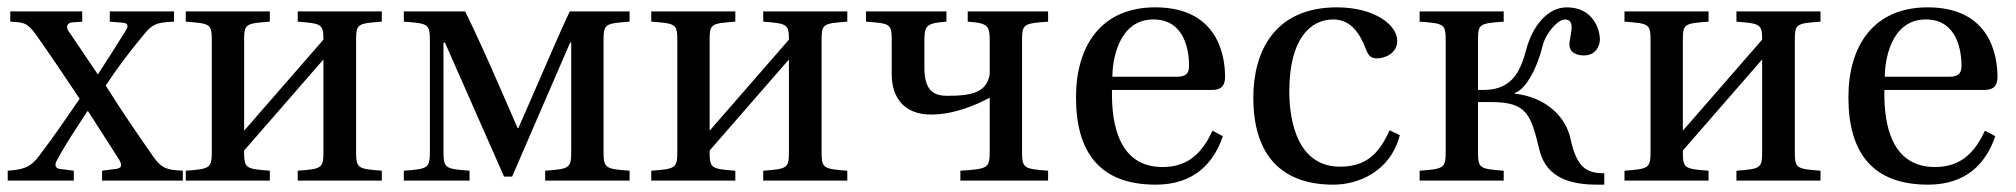

<svg xmlns="http://www.w3.org/2000/svg" viewBox="-20 -492 5492 523"><path d="M1 0H181V-27L142 -32C129 -34 129 -45 135 -55C156 -95 186 -140 218 -189H220L304 -58C314 -42 311 -34 297 -32L258 -27V0H478V-27C436 -29 421 -32 397 -66C354 -128 309 -193 268 -259C299 -306 335 -354 372 -398C396 -428 409 -431 454 -433V-461H279V-433L316 -430C331 -428 329 -418 322 -408C300 -372 275 -333 247 -290H246L167 -407C159 -418 162 -429 176 -431L204 -433V-461H8V-433C46 -431 54 -430 77 -399C116 -344 157 -283 197 -223C162 -172 126 -119 87 -68C63 -35 42 -30 1 -27Z M486 0H715V-27C647 -32 645 -34 645 -82L861 -330V-82C861 -34 859 -32 791 -27V0H1020V-27C952 -32 950 -34 950 -82V-379C950 -427 952 -428 1020 -433V-461H791V-433C856 -428 861 -426 861 -384L645 -136V-379C645 -427 647 -428 715 -433V-461H486V-433C554 -428 557 -427 557 -379V-82C557 -34 554 -32 486 -27Z M1080 0H1259V-27C1191 -32 1188 -34 1188 -82V-376H1192L1353 -11H1375L1533 -376H1536V-82C1536 -34 1533 -32 1465 -27V0H1695V-27C1627 -32 1624 -34 1624 -82V-379C1624 -427 1627 -428 1695 -433V-461H1532C1501 -395 1465 -310 1447 -269L1392 -143H1390L1336 -267C1313 -320 1273 -409 1247 -461H1080V-433C1148 -428 1151 -427 1151 -379V-82C1151 -34 1148 -32 1080 -27Z M1754 0H1983V-27C1915 -32 1913 -34 1913 -82L2129 -330V-82C2129 -34 2127 -32 2059 -27V0H2288V-27C2220 -32 2218 -34 2218 -82V-379C2218 -427 2220 -428 2288 -433V-461H2059V-433C2124 -428 2129 -426 2129 -384L1913 -136V-379C1913 -427 1915 -428 1983 -433V-461H1754V-433C1822 -428 1825 -427 1825 -379V-82C1825 -34 1822 -32 1754 -27Z M2339 -433C2407 -428 2409 -427 2409 -379V-290C2409 -227 2442 -180 2516 -180C2580 -180 2641 -207 2676 -226V-82C2676 -34 2673 -32 2596 -27V0H2835V-27C2767 -32 2764 -34 2764 -82V-379C2764 -427 2767 -428 2835 -433V-461H2616V-433C2672 -429 2676 -422 2676 -379V-290C2668 -242 2631 -231 2561 -231C2529 -231 2498 -240 2498 -307V-379C2498 -422 2502 -429 2558 -433V-461H2339Z M2911 -227C2911 -78 2975 11 3128 11C3232 11 3286 -47 3311 -121L3283 -136C3257 -81 3221 -37 3147 -37C3030 -37 3007 -149 3009 -247H3280C3300 -247 3317 -252 3317 -283C3317 -338 3299 -472 3127 -472C2980 -472 2911 -368 2911 -227ZM3010 -283C3010 -322 3024 -439 3122 -439C3209 -439 3219 -350 3219 -313C3219 -295 3213 -283 3187 -283Z M3394 -226C3394 -69 3471 11 3612 11C3678 11 3767 -23 3793 -124L3765 -137C3736 -71 3699 -38 3630 -38C3518 -38 3492 -155 3492 -243C3492 -383 3547 -439 3612 -439C3655 -439 3682 -408 3701 -357C3707 -342 3713 -333 3731 -333C3750 -333 3786 -345 3786 -381C3786 -424 3724 -472 3622 -472C3451 -472 3394 -351 3394 -226Z M3847 0H4076V-27C4008 -32 4006 -34 4006 -82V-214H4042C4141 -214 4150 -179 4174 -81C4194 -4 4264 11 4331 11H4350V-20C4303 -20 4275 -34 4258 -114C4245 -174 4192 -227 4106 -237V-239C4130 -245 4163 -292 4182 -367C4190 -401 4223 -439 4243 -439C4254 -439 4261 -432 4261 -420C4261 -400 4255 -384 4255 -371C4255 -344 4283 -341 4295 -341C4328 -341 4338 -369 4338 -384C4338 -414 4318 -472 4248 -472C4192 -472 4153 -415 4138 -359C4123 -303 4102 -247 4022 -247H4006V-379C4006 -427 4008 -428 4076 -433V-461H3847V-433C3915 -428 3918 -427 3918 -379V-82C3918 -34 3915 -32 3847 -27Z M4405 0H4634V-27C4566 -32 4564 -34 4564 -82L4780 -330V-82C4780 -34 4778 -32 4710 -27V0H4939V-27C4871 -32 4869 -34 4869 -82V-379C4869 -427 4871 -428 4939 -433V-461H4710V-433C4775 -428 4780 -426 4780 -384L4564 -136V-379C4564 -427 4566 -428 4634 -433V-461H4405V-433C4473 -428 4476 -427 4476 -379V-82C4476 -34 4473 -32 4405 -27Z M5015 -227C5015 -78 5079 11 5232 11C5336 11 5390 -47 5415 -121L5387 -136C5361 -81 5325 -37 5251 -37C5134 -37 5111 -149 5113 -247H5384C5404 -247 5421 -252 5421 -283C5421 -338 5403 -472 5231 -472C5084 -472 5015 -368 5015 -227ZM5114 -283C5114 -322 5128 -439 5226 -439C5313 -439 5323 -350 5323 -313C5323 -295 5317 -283 5291 -283Z"/></svg>

Font: erewhon
Style: Regular
Weight: 400
Version: Version 1.0.0